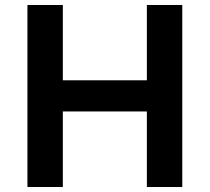

<svg xmlns="http://www.w3.org/2000/svg" viewBox="-20 -750 841 770"><path d="M569 -303H232V0H90V-730H232V-428H569V-730H711V0H569Z"/></svg>

Font: Sora-SIA SemiBold
Style: Regular
Weight: 600
Designer: Jonathan Barnbrook, Julián Moncada
Foundry: Barnbrook Fonts
Version: Version 2.000